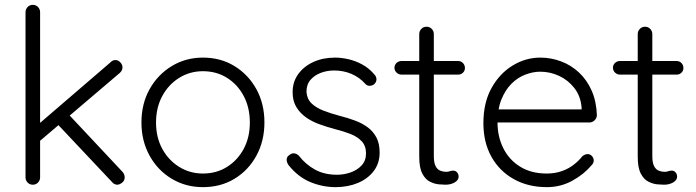

<svg xmlns="http://www.w3.org/2000/svg" viewBox="-20 -760 2864 790"><path d="M115 0Q102 0 93.5 -9Q85 -18 85 -30V-710Q85 -722 93.5 -731Q102 -740 115 -740Q128 -740 136.5 -731Q145 -722 145 -710V-30Q145 -18 136.5 -9Q128 0 115 0ZM455 -513Q466 -513 475 -503.5Q484 -494 484 -483Q484 -470 473 -460L137 -174L134 -245L434 -503Q443 -513 455 -513ZM463 0Q450 0 441 -11L213 -253L258 -294L484 -53Q493 -43 493 -30Q493 -16 482 -8Q471 0 463 0Z M1068 -256Q1068 -180 1035 -119.5Q1002 -59 945 -24.5Q888 10 815 10Q744 10 686.5 -24.5Q629 -59 595.5 -119.5Q562 -180 562 -256Q562 -333 595.5 -393Q629 -453 686.5 -488Q744 -523 815 -523Q888 -523 945 -488Q1002 -453 1035 -393Q1068 -333 1068 -256ZM1008 -256Q1008 -317 983 -364.5Q958 -412 914.5 -439.5Q871 -467 815 -467Q761 -467 717 -439.5Q673 -412 647.5 -364.5Q622 -317 622 -256Q622 -195 647.5 -148Q673 -101 717 -73.5Q761 -46 815 -46Q871 -46 914.5 -73.5Q958 -101 983 -148Q1008 -195 1008 -256Z M1167 -81Q1159 -93 1159.5 -104.5Q1160 -116 1172 -123Q1180 -130 1190.5 -129Q1201 -128 1210 -119Q1237 -84 1275.5 -62.5Q1314 -41 1367 -41Q1395 -41 1422.5 -50.5Q1450 -60 1468 -79.5Q1486 -99 1486 -129Q1486 -160 1468 -179Q1450 -198 1421.5 -209Q1393 -220 1361 -228Q1327 -237 1295 -248.5Q1263 -260 1238.5 -277.5Q1214 -295 1199 -320Q1184 -345 1184 -381Q1184 -423 1207 -455Q1230 -487 1269.5 -505Q1309 -523 1359 -523Q1384 -523 1413 -516.5Q1442 -510 1470 -495Q1498 -480 1520 -454Q1529 -445 1529 -433.5Q1529 -422 1519 -413Q1511 -407 1500.5 -407Q1490 -407 1483 -415Q1459 -442 1426 -456Q1393 -470 1355 -470Q1326 -470 1300.5 -460.5Q1275 -451 1258 -432Q1241 -413 1241 -382Q1243 -353 1261.5 -335Q1280 -317 1310.5 -305Q1341 -293 1379 -283Q1411 -275 1440.5 -264Q1470 -253 1492.5 -236.5Q1515 -220 1528.5 -195Q1542 -170 1542 -132Q1542 -88 1517.5 -56Q1493 -24 1452 -7Q1411 10 1361 10Q1307 10 1256.5 -11Q1206 -32 1167 -81Z M1632 -509H1865Q1877 -509 1885 -500.5Q1893 -492 1893 -480Q1893 -469 1885 -461Q1877 -453 1865 -453H1632Q1620 -453 1611.5 -461.5Q1603 -470 1603 -481Q1603 -493 1611.5 -501Q1620 -509 1632 -509ZM1735 -650Q1748 -650 1756.5 -641Q1765 -632 1765 -620V-118Q1765 -90 1772.5 -76Q1780 -62 1792 -57.5Q1804 -53 1816 -53Q1824 -53 1830.5 -55.5Q1837 -58 1845 -58Q1854 -58 1860.5 -51Q1867 -44 1867 -33Q1867 -19 1851 -9.5Q1835 0 1813 0Q1804 0 1786 -1.5Q1768 -3 1749 -12.5Q1730 -22 1717.5 -46Q1705 -70 1705 -115V-620Q1705 -632 1713.5 -641Q1722 -650 1735 -650Z M2230 10Q2153 10 2094 -23Q2035 -56 2002 -115Q1969 -174 1969 -253Q1969 -338 2002.5 -398Q2036 -458 2089.5 -490.5Q2143 -523 2203 -523Q2247 -523 2288.5 -507.5Q2330 -492 2362.5 -461.5Q2395 -431 2414.5 -387Q2434 -343 2436 -285Q2435 -273 2426 -264.5Q2417 -256 2405 -256H2004L1992 -310H2386L2373 -298V-318Q2369 -365 2343 -398Q2317 -431 2280 -448Q2243 -465 2203 -465Q2173 -465 2141.5 -453Q2110 -441 2084.5 -415.5Q2059 -390 2043 -350.5Q2027 -311 2027 -257Q2027 -198 2051 -150Q2075 -102 2120.5 -74Q2166 -46 2229 -46Q2264 -46 2292 -56Q2320 -66 2341 -82.5Q2362 -99 2376 -117Q2387 -126 2398 -126Q2408 -126 2415.5 -118Q2423 -110 2423 -100Q2423 -88 2413 -79Q2383 -43 2335 -16.5Q2287 10 2230 10Z M2531 -509H2764Q2776 -509 2784 -500.5Q2792 -492 2792 -480Q2792 -469 2784 -461Q2776 -453 2764 -453H2531Q2519 -453 2510.5 -461.5Q2502 -470 2502 -481Q2502 -493 2510.5 -501Q2519 -509 2531 -509ZM2634 -650Q2647 -650 2655.5 -641Q2664 -632 2664 -620V-118Q2664 -90 2671.5 -76Q2679 -62 2691 -57.5Q2703 -53 2715 -53Q2723 -53 2729.5 -55.5Q2736 -58 2744 -58Q2753 -58 2759.5 -51Q2766 -44 2766 -33Q2766 -19 2750 -9.5Q2734 0 2712 0Q2703 0 2685 -1.5Q2667 -3 2648 -12.5Q2629 -22 2616.5 -46Q2604 -70 2604 -115V-620Q2604 -632 2612.5 -641Q2621 -650 2634 -650Z"/></svg>

Font: zvoove
Style: Regular
Weight: 400
Designer: Vernon Adams (Nunito) & Andrew Paglinawan (Quicksand)
Foundry: zvoove
Version: Version 3.006